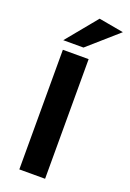

<svg xmlns="http://www.w3.org/2000/svg" viewBox="-155 -868 624 923"><g transform="rotate(20 157.0 -406.5)"><path d="M71.8 0V-612H203.6V0ZM57.8 -655.9 186.8 -812.9 313.9 -790.1 161.3 -655.9Z"/></g></svg>

Font: Ancizar Sans Thin
Style: Regular
Weight: 100
Designer: Cesar Puertas, Viviana Monsalve, Julian Moncada, Julian Prieto, Jose Castro, Mariel Hernandez, Felipe Aragon, Sara Alarc
Version: Version 8.100